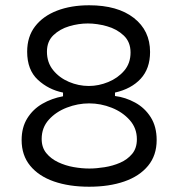

<svg xmlns="http://www.w3.org/2000/svg" viewBox="-20 -694 676 728"><path d="M318 14Q242 14 184.5 -6Q127 -26 94.5 -65.5Q62 -105 62 -163Q62 -211 83.5 -245.5Q105 -280 140.5 -300.5Q176 -321 219 -329V-343Q164 -354 123.5 -391.5Q83 -429 83 -498Q83 -555 113 -594Q143 -633 196 -653.5Q249 -674 318 -674Q426 -674 487.5 -626Q549 -578 549 -497Q549 -434 513.5 -395.5Q478 -357 416 -343V-330Q456 -325 492.5 -305Q529 -285 551.5 -249.5Q574 -214 574 -163Q574 -105 541.5 -65.5Q509 -26 451.5 -6Q394 14 318 14ZM317 -368Q354 -368 390.5 -383Q427 -398 451 -426Q475 -454 475 -495Q475 -535 449 -559.5Q423 -584 385.5 -594.5Q348 -605 313 -605Q278 -605 242.5 -594.5Q207 -584 182.5 -560.5Q158 -537 158 -498Q158 -457 181.5 -428Q205 -399 241.5 -383.5Q278 -368 317 -368ZM319 -55Q345 -55 376.5 -60Q408 -65 435.5 -77Q463 -89 481 -110.5Q499 -132 499 -166Q499 -208 472 -238.5Q445 -269 403.5 -285.5Q362 -302 318 -302Q275 -302 233.5 -286Q192 -270 165 -240Q138 -210 138 -167Q138 -135 155.5 -113.5Q173 -92 200.5 -79Q228 -66 259 -60.5Q290 -55 319 -55Z"/></svg>

Font: Bricolage Grotesque 12pt Light
Style: Regular
Weight: 300
Designer: Mathieu Triay
Foundry: Atelier Triay
Version: Version 1.001; ttfautohint (v1.8.4.7-5d5b);gftools[0.9.33.de